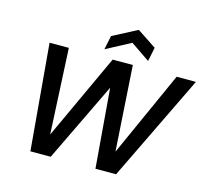

<svg xmlns="http://www.w3.org/2000/svg" viewBox="-126 -1074 1331 1223"><g transform="rotate(15 539.5 -463.0)"><path d="M309 0H175L114 -700H241L269 -136L530 -700H663L699 -138L952 -700H1079L740 0H604L561 -523ZM750 -750 624 -836 462 -750 481 -842 642 -926 769 -842Z"/></g></svg>

Font: Albert Sans SemiBold
Style: Italic
Weight: 600
Italic angle: -11.25°
Designer: Andreas Rasmussen
Foundry: a.Foundry
Version: Version 1.025